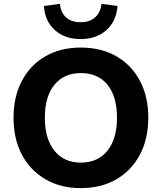

<svg xmlns="http://www.w3.org/2000/svg" viewBox="-20 -962 836 993"><path d="M398 11Q294 11 215.5 -34.5Q137 -80 93.5 -161.5Q50 -243 50 -353Q50 -463 93.5 -544.5Q137 -626 215 -671Q293 -716 398 -716Q503 -716 581.5 -671Q660 -626 703.5 -544.5Q747 -463 747 -354Q747 -244 703.5 -162Q660 -80 581.5 -34.5Q503 11 398 11ZM398 -121Q486 -121 535.5 -182.5Q585 -244 585 -353Q585 -463 536 -523.5Q487 -584 398 -584Q311 -584 261.5 -523.5Q212 -463 212 -353Q212 -244 261.5 -182.5Q311 -121 398 -121ZM397 -760Q315 -760 263.5 -806.5Q212 -853 207 -931L290 -942Q294 -897 322 -872Q350 -847 397 -847Q443 -847 471.5 -872Q500 -897 505 -942L588 -931Q582 -853 530.5 -806.5Q479 -760 397 -760Z"/></svg>

Font: Nunito Sans ExtraBold
Style: Regular
Weight: 800
Designer: Vernon Adams
Foundry: Vernon Adams
Version: Version 3.101; ttfautohint (v1.8.4.7-5d5b);gftools[0.9.27]